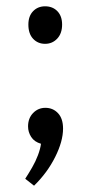

<svg xmlns="http://www.w3.org/2000/svg" viewBox="-20 -452 289 609"><path d="M88 137 60 115Q71 98 82 79Q93 60 100.5 40Q108 20 110 4Q89 -2 79 -17.5Q69 -33 69 -51Q69 -77 85 -93.5Q101 -110 124 -110Q148 -110 164 -93Q180 -76 180 -44Q180 -4 155 46Q130 96 88 137ZM123 -313Q100 -313 85 -329Q70 -345 70 -374Q70 -401 85 -416.5Q100 -432 123 -432Q147 -432 162 -416.5Q177 -401 177 -374Q177 -346 161.5 -329.5Q146 -313 123 -313Z"/></svg>

Font: Yaldevi
Style: Regular
Weight: 400
Designer: Sol Matas, Rajitha Manaperi, Kosala Senevirathne
Foundry: Mooniak
Version: Version 1.100